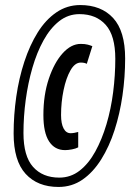

<svg xmlns="http://www.w3.org/2000/svg" viewBox="-20 -731 527 761"><path d="M212 10Q129 10 81.5 -42Q34 -94 34 -202Q34 -275 44.5 -348Q55 -421 76.5 -486.5Q98 -552 129.5 -602.5Q161 -653 203.5 -682Q246 -711 298 -711Q381 -711 428.5 -659.5Q476 -608 476 -499Q476 -426 465.5 -353Q455 -280 434 -215Q413 -150 381 -99Q349 -48 307 -19Q265 10 212 10ZM215 -27Q260 -27 295.5 -54.5Q331 -82 357.5 -130Q384 -178 402 -238.5Q420 -299 428.5 -366Q437 -433 437 -498Q437 -590 399 -632.5Q361 -675 295 -675Q250 -675 214.5 -647Q179 -619 152.5 -571Q126 -523 108.5 -462.5Q91 -402 82 -335.5Q73 -269 73 -204Q73 -112 111 -69.5Q149 -27 215 -27ZM238 -136Q197 -136 174.5 -170.5Q152 -205 152 -275Q152 -355 173.5 -419Q195 -483 228.5 -520Q262 -557 300 -557Q317 -557 328 -554Q339 -551 346 -548L324 -478Q315 -483 300 -483Q277 -483 259.5 -452.5Q242 -422 232 -374Q222 -326 222 -275Q222 -241 232 -222Q242 -203 260 -203Q266 -203 275 -204.5Q284 -206 290 -208V-147Q281 -142 265.5 -139Q250 -136 238 -136Z"/></svg>

Font: Georama Extra Condensed SemiBold
Style: Italic
Weight: 600
Width: 2
Italic angle: -9°
Designer: Jean-Baptiste Levee
Foundry: Production Type
Version: Version 1.000